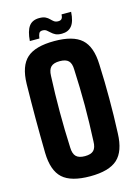

<svg xmlns="http://www.w3.org/2000/svg" viewBox="-141 -1039 811 1125"><g transform="rotate(-15 264.0 -476.5)"><path d="M263 10Q147 10 95.8 -36.5Q44.5 -83 42 -191Q41 -247.5 40.5 -299Q40 -350.5 40 -400.5Q40 -450.5 40.5 -502.2Q41 -554 42 -610Q44.5 -717.5 95.8 -763.8Q147 -810 263 -810Q377 -810 428.2 -763.8Q479.5 -717.5 483 -610Q485.5 -553.5 486.5 -501.8Q487.5 -450 487.5 -399.8Q487.5 -349.5 486.5 -298.2Q485.5 -247 483 -191Q479.5 -83 428.2 -36.5Q377 10 263 10ZM263 -112Q300 -112 316.2 -128.5Q332.5 -145 333 -183Q335.5 -238 337 -292.2Q338.5 -346.5 338.5 -400.5Q338.5 -454.5 337 -509Q335.5 -563.5 333 -618Q332.5 -655.5 316.2 -671.8Q300 -688 263 -688Q226.5 -688 209.8 -671.8Q193 -655.5 192 -618Q189.5 -563.5 188.2 -509Q187 -454.5 187 -400.5Q187 -346.5 188.2 -292.2Q189.5 -238 192 -183Q193 -145 209.8 -128.5Q226.5 -112 263 -112ZM345 -950H403Q399.5 -891.5 378.2 -865.8Q357 -840 318 -840Q294 -840 279.8 -847.2Q265.5 -854.5 255.8 -864Q246 -873.5 236.5 -880.8Q227 -888 212.5 -888Q196.5 -888 191 -877.2Q185.5 -866.5 183 -847H125Q129.5 -907 150 -935Q170.5 -963 212.5 -963Q236.5 -963 250.2 -956Q264 -949 273 -939.5Q282 -930 291.5 -923Q301 -916 316.5 -916Q332 -916 338.2 -924.8Q344.5 -933.5 345 -950Z"/></g></svg>

Font: Big Shoulders Text Thin Black
Style: Regular
Weight: 900
Version: Version 2.002